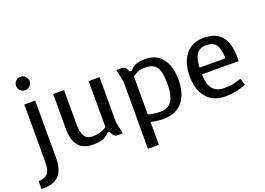

<svg xmlns="http://www.w3.org/2000/svg" viewBox="-154 -1095 2284 1657"><g transform="rotate(-20 988.0 -266.5)"><path d="M137 -753Q163 -753 181 -735Q199 -717 199 -691Q199 -665 181 -647Q163 -629 137 -629Q111 -629 93 -647Q75 -665 75 -691Q75 -717 93 -735Q111 -753 137 -753ZM-23 147Q34 147 60.5 116.5Q87 86 87 14V-516H187V5Q187 122 138.5 171Q90 220 -2 220H-23Z M352 -197V-516H452V-198Q452 -132 473.5 -94Q495 -56 551 -56Q624 -56 678 -94V-516H778V-101L801 8H752Q739 8 728.5 2.5Q718 -3 710 -18L696 -44H680Q649 -11 617 0.5Q585 12 530 12Q438 12 395 -39.5Q352 -91 352 -197Z M1411 -261Q1411 -133 1350 -60.5Q1289 12 1172 12Q1138 12 1098.5 5.5Q1059 -1 1059 -2V208H959V-413L935 -524H984Q997 -524 1007.5 -518.5Q1018 -513 1026 -498L1040 -472H1056Q1087 -506 1117.5 -517Q1148 -528 1205 -528Q1301 -528 1356 -457.5Q1411 -387 1411 -261ZM1177 -460Q1135 -460 1110.5 -450Q1086 -440 1059 -422V-71Q1063 -70 1077.5 -66.5Q1092 -63 1117 -59.5Q1142 -56 1172 -56Q1247 -56 1278 -110Q1309 -164 1309 -260Q1309 -324 1299.5 -366.5Q1290 -409 1261 -434.5Q1232 -460 1177 -460Z M1511 -258Q1511 -134 1571 -61Q1631 12 1747 12Q1846 12 1935 -27L1915 -87Q1871 -72 1835.5 -65.5Q1800 -59 1758 -59Q1617 -59 1617 -236H1954V-273Q1954 -528 1738 -528Q1627 -528 1569 -453.5Q1511 -379 1511 -258ZM1737 -460Q1804 -460 1829 -417.5Q1854 -375 1854 -298H1617Q1620 -376 1645.5 -418Q1671 -460 1737 -460Z"/></g></svg>

Font: Voces
Style: Regular
Weight: 400
Designer: Ana Paula Megda, Pablo Ugerman
Foundry: Ana Paula Megda, Pablo Ugerman
Version: Version 1.100